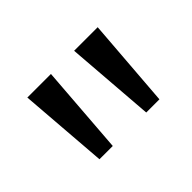

<svg xmlns="http://www.w3.org/2000/svg" viewBox="-61 -846 523 523"><g transform="rotate(-45 200.5 -585.0)"><path d="M155.8 -713.9 136.2 -456.1H85L64.9 -713.9ZM335.9 -713.9 315.9 -456.1H265.1L245.1 -713.9Z"/></g></svg>

Font: f02954597
Style: Regular
Weight: 400
Foundry: Ascender Corporation
Version: Version 1.10